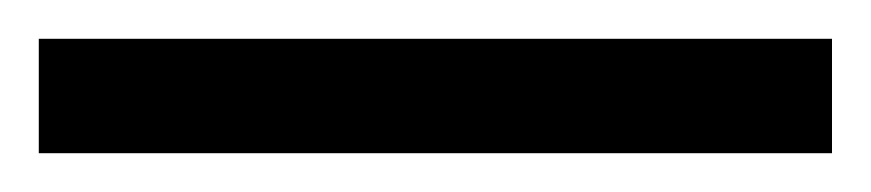

<svg xmlns="http://www.w3.org/2000/svg" viewBox="-25 -839 449 99"><path d="M-5 -760H404V-819H-5Z"/></svg>

Font: Noto Serif Devanagari Condensed
Style: Bold
Weight: 700
Width: 3
Designer: Universal Thirst, Indian Type Foundry and the Monotype Design Team
Foundry: Monotype Imaging Inc.
Version: Version 2.004